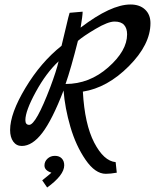

<svg xmlns="http://www.w3.org/2000/svg" viewBox="-20 -657 690 855"><path d="M266 79Q266 123 190 178L168 146Q208 114 209 112Q178 102 178 80Q178 62 191.5 49.5Q205 37 224.5 37Q244 37 255 48.5Q266 60 266 79ZM495 65 500 112Q472 117 451 117Q404 117 361 54.5Q318 -8 293.5 -92Q269 -176 263 -254Q213 -124 168.5 -65.5Q124 -7 77 -7Q53 -7 39 -26.5Q25 -46 25 -78Q25 -152 93.5 -266Q162 -380 254 -453Q256 -459 271.5 -526Q287 -593 290 -600L348 -605Q348 -588 339 -534Q474 -637 561 -637Q602 -637 626 -614.5Q650 -592 650 -554Q650 -459 554 -362.5Q458 -266 349 -249Q357 -104 399.5 -22Q442 60 495 65ZM204 -269Q231 -341 241 -384Q186 -333 139.5 -248Q93 -163 93 -122Q93 -101 110 -101Q140 -101 204 -269ZM272 -283Q378 -283 462 -357Q546 -431 546 -504Q546 -531 532.5 -546Q519 -561 490 -561Q461 -561 406 -528.5Q351 -496 327 -475Q296 -352 272 -283Z"/></svg>

Font: Marck Script
Style: Regular
Weight: 400
Designer: Denis Masharov, Marck Fogel
Foundry: Denis Masharov
Version: Version 1.002